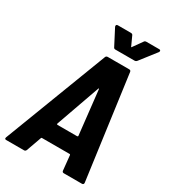

<svg xmlns="http://www.w3.org/2000/svg" viewBox="-220 -990 971 1095"><g transform="rotate(30 265.5 -442.5)"><path d="M424 -766 505 -870C510 -878 507 -885 499 -885H414C408 -885 402 -883 399 -877L357 -818C355 -814 353 -814 352 -818L325 -877C323 -883 317 -885 311 -885H225C216 -885 213 -878 216 -870L270 -766C272 -761 276 -758 282 -758H409C415 -758 420 -761 424 -766ZM381 0H500C507 0 512 -4 511 -13L419 -690C418 -697 414 -700 407 -700H266C260 -700 254 -697 252 -690L-7 -13C-10 -4 -7 0 1 0H118C125 0 129 -3 132 -10L167 -108C168 -111 169 -112 172 -112H354C357 -112 358 -111 359 -108L369 -10C370 -3 374 0 381 0ZM207 -227 309 -515C310 -520 314 -520 314 -515L346 -227C347 -223 343 -221 340 -221H211C209 -221 206 -223 207 -227Z"/></g></svg>

Font: Barlow Semi Condensed
Style: Bold Italic
Weight: 700
Width: 4
Italic angle: -7°
Designer: Jeremy Tribby
Foundry: Tribby Type
Version: Version 1.422;hotconv 1.0.109;makeotfexe 2.5.65596